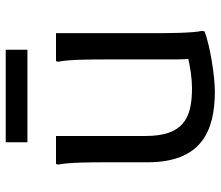

<svg xmlns="http://www.w3.org/2000/svg" viewBox="-70 -690 772 672"><g transform="rotate(-90 316.0 -354.0)"><path d="M478 -720H154V-644H478ZM536 -196V-544H438L436 -536C444 -500 444 -412 444 -372V-140C444 -119 444 -98 446 -81C415 -74 377 -68 343 -68C236 -68 176 -100 176 -232V-544H78L76 -536C84 -500 84 -412 84 -372V-224C84 -36 192 12 332 12C384 12 490 -4 542 -24L544 -32C536 -68 536 -156 536 -196Z"/></g></svg>

Font: Kufam Arabic Latin Roman Normal
Style: Regular
Weight: 400
Designer: Wael Morcos & Artur Schmal
Version: Version 1.200;PS 001.200;hotconv 1.0.88;makeotf.lib2.5.64775